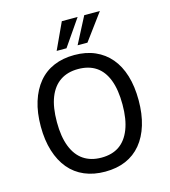

<svg xmlns="http://www.w3.org/2000/svg" viewBox="-133 -1035 1020 1150"><g transform="rotate(-15 377.0 -460.0)"><path d="M377 9Q306 9 249.5 -15Q193 -39 154 -85.5Q115 -132 94 -199.5Q73 -267 73 -352Q73 -438 94 -505Q115 -572 154 -619Q193 -666 249.5 -690Q306 -714 377 -714Q449 -714 505 -689.5Q561 -665 600 -619Q639 -573 659.5 -506Q680 -439 680 -353Q680 -268 659.5 -200.5Q639 -133 600 -86Q561 -39 505 -15Q449 9 377 9ZM377 -78Q443 -78 487.5 -108.5Q532 -139 556 -200.5Q580 -262 580 -353Q580 -445 556.5 -506Q533 -567 488 -597Q443 -627 377 -627Q312 -627 266.5 -596.5Q221 -566 197 -505.5Q173 -445 173 -352Q173 -262 197 -200.5Q221 -139 266.5 -108.5Q312 -78 377 -78ZM282 -765 358 -929H456L343 -765ZM412 -765 497 -929H594L473 -765Z"/></g></svg>

Font: Nunito Sans 7pt SemiCondensed Medium
Style: Regular
Weight: 500
Width: 4
Designer: Vernon Adams
Foundry: Vernon Adams
Version: Version 3.101;gftools[0.9.27]